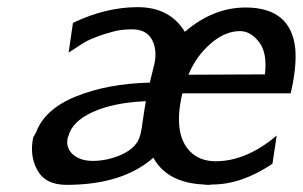

<svg xmlns="http://www.w3.org/2000/svg" viewBox="-20 -508 847 537"><path d="M73 -124Q74 -126 81 -138Q105 -203 193 -238.5Q281 -274 399 -277L412 -330Q412 -333 414 -341Q418 -378 402 -402Q386 -426 349 -426Q318 -426 294 -419Q268 -412 249 -404.5Q230 -397 222.5 -393Q215 -389 197.5 -377.5Q180 -366 172 -361L184 -444Q276 -488 365 -488Q455 -488 497 -419Q576 -487 667 -487Q794 -487 806 -371Q810 -319 793 -247H490Q463 -132 513 -83Q540 -57 583 -57Q669 -57 754 -129L742 -50Q656 8 574 8Q562 10 549 8Q447 3 409 -67Q323 9 166 9Q107 9 84.5 -32Q62 -73 73 -124ZM171 -126Q170 -125 170 -124Q169 -122 169 -121Q164 -94 184 -76Q204 -58 240 -58Q277 -58 314 -73Q351 -88 366 -114Q370 -122 372.5 -131.5Q375 -141 376.5 -150.5Q378 -160 381 -181.5Q384 -203 388 -225Q297 -221 239 -194.5Q181 -168 171 -126ZM507 -299Q542 -299 614 -299.5Q686 -300 721 -300Q728 -360 704.5 -390.5Q681 -421 651 -421Q609 -421 568.5 -385.5Q528 -350 507 -299Z"/></svg>

Font: Coval
Style: Italic
Weight: 400
Foundry: Context Ltd
Version: Version 001.000